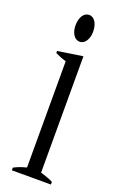

<svg xmlns="http://www.w3.org/2000/svg" viewBox="-143 -767 504 808"><g transform="rotate(20 109.0 -363.0)"><path d="M80 -623C87 -612 97 -606 109 -606C120 -606 130 -612 137 -623C144 -634 148 -648 148 -666C148 -683 144 -698 137 -709C130 -720 120 -726 109 -726C97 -726 87 -720 80 -709C73 -698 69 -683 69 -666C69 -648 73 -634 80 -623ZM26 -12C26 -12 26 0 26 0C26 0 201 0 201 0C201 0 201 -12 201 -12C185 -20 166 -27 145 -33C145 -33 145 -554 145 -554C145 -554 33 -537 33 -537C33 -537 33 -528 33 -528C47 -521 63 -514 82 -509C82 -509 82 -33 82 -33C79 -32 71 -30 58 -26C46 -22 35 -17 26 -12Z"/></g></svg>

Font: BUSH 25 TRIRONG 0515 A
Style: Regular
Weight: 400
Designer: Katatrad Team
Foundry: CadsonDemak